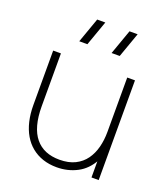

<svg xmlns="http://www.w3.org/2000/svg" viewBox="-141 -865 855 977"><g transform="rotate(20 286.5 -376.5)"><path d="M279 12Q238 12 203.8 0.5Q169.5 -11 142.8 -32.8Q116 -54.5 97.5 -86Q79 -117.5 69.5 -157.8Q60 -198 60 -246V-540H102V-254Q102 -196.5 113.8 -154Q125.5 -111.5 148.5 -83.8Q171.5 -56 204.2 -42.5Q237 -29 279 -29Q328.5 -29 363.2 -46.2Q398 -63.5 419.5 -93.5Q441 -123.5 451 -162.5Q461 -201.5 461 -245L500 -246Q500 -153.5 469.5 -96.8Q439 -40 388.8 -14Q338.5 12 279 12ZM503 0H464V-110H461V-540H503ZM343.5 -630H387.5L435.5 -765H391.5ZM168.5 -630H212.5L260.5 -765H216.5Z"/></g></svg>

Font: Manrope Variable Light
Style: Regular
Weight: 200
Designer: Mikhail Sharanda
Foundry: Mikhail Sharanda
Version: Version 4.505